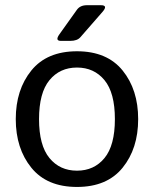

<svg xmlns="http://www.w3.org/2000/svg" viewBox="-20 -721 601 749"><path d="M41.5 -256.3Q41.5 -371.1 102.3 -446Q163.1 -521 280.3 -521Q397.5 -521 458.3 -446Q519 -371.1 519 -256.3Q519 -141.6 458.3 -66.7Q397.5 8.3 280.3 8.3Q163.1 8.3 102.3 -66.7Q41.5 -141.6 41.5 -256.3ZM132.3 -256.3Q132.3 -153.8 172.9 -104.5Q213.4 -55.2 280.3 -55.2Q347.2 -55.2 387.7 -104.5Q428.2 -153.8 428.2 -256.3Q428.2 -358.9 387.7 -408.2Q347.2 -457.5 280.3 -457.5Q213.4 -457.5 172.9 -408.2Q132.3 -358.9 132.3 -256.3ZM217.8 -561.5Q193.4 -561.5 211.9 -587.4L279.8 -682.6Q292.5 -700.7 319.3 -700.7H373.5Q402.3 -700.7 380.4 -675.3L293.5 -575.7Q281.2 -561.5 253.9 -561.5Z"/></svg>

Font: Istok
Style: Regular
Weight: 500
Designer: Andrey V. Panov
Foundry: Andrey V. Panov
Version: Version 1.0.3